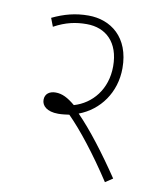

<svg xmlns="http://www.w3.org/2000/svg" viewBox="-75 -694 651 768"><g transform="rotate(10 250.0 -309.5)"><path d="M433 -7C371 -99 307 -183 252 -239C335 -270 393 -349 393 -448C393 -574 313 -632 223 -632C170 -632 125 -620 77 -597L90 -563C138 -589 178 -597 222 -597C300 -597 355 -546 355 -449C355 -355 299 -290 227 -269C197 -294 174 -306 147 -306C123 -306 104 -294 104 -269C104 -245 125 -224 171 -224C186 -224 201 -226 216 -228C268 -176 335 -91 403 13Z"/></g></svg>

Font: Noto Sans SemiCondensed ExtraLight
Style: Italic
Weight: 200
Width: 4
Italic angle: -12°
Designer: Monotype Design Team
Foundry: Monotype Imaging Inc.
Version: Version 2.013